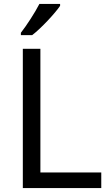

<svg xmlns="http://www.w3.org/2000/svg" viewBox="-20 -964 564 984"><path d="M288 -934V-944H182C159 -899 116 -833 87 -796V-784H145C192 -820 263 -897 288 -934ZM97 0H499V-80H187V-714H97Z"/></svg>

Font: Noto Sans Mro
Style: Regular
Weight: 400
Designer: Monotype Design Team
Foundry: Monotype Imaging Inc.
Version: Version 2.001